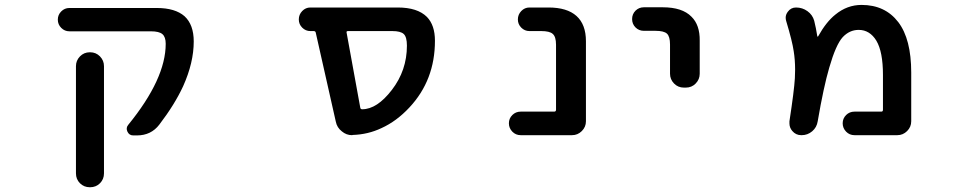

<svg xmlns="http://www.w3.org/2000/svg" viewBox="-20 -579 4040 796"><path d="M352.5 197.3Q328.1 197.3 311.5 180.7Q294.9 164.1 294.9 139.6V-304.7Q294.9 -328.1 311.5 -345.2Q328.1 -362.3 352.5 -362.3H353.5Q377.9 -362.3 394.5 -345.2Q411.1 -328.1 411.1 -304.7V139.6Q411.1 164.1 394.5 180.7Q377.9 197.3 353.5 197.3ZM532.2 -17.6Q515.6 -17.6 508.3 -33.2Q501 -48.8 511.7 -61.5Q667 -252 667 -397.5Q667 -425.8 653.3 -437.5Q639.6 -449.2 605.5 -449.2H267.6Q248 -449.2 233.9 -463.4Q219.7 -477.5 219.7 -497.6Q219.7 -517.6 233.9 -531.7Q248 -545.9 267.6 -545.9H629.9Q706.1 -545.9 745.1 -511.7Q783.2 -476.6 783.2 -407.2Q783.2 -319.3 739.3 -221.7Q704.1 -145.5 640.6 -62.5Q606.4 -17.6 547.9 -17.6Z M1442.4 -19.5Q1440.4 -18.6 1439.5 -18.6Q1416 -18.6 1397.5 -34.2Q1377 -49.8 1372.1 -75.2L1289.1 -443.4Q1288.1 -450.2 1280.3 -450.2H1266.6Q1247.1 -450.2 1232.9 -464.4Q1218.8 -478.5 1218.8 -498.5Q1218.8 -518.6 1232.9 -533.2Q1247.1 -547.9 1266.6 -547.9H1628.9Q1710.9 -547.9 1750 -508.8Q1783.2 -474.6 1783.2 -410.2Q1783.2 -328.1 1756.8 -259.3Q1730.5 -190.4 1677.2 -133.3Q1624 -76.2 1561.5 -47.9Q1505.9 -21.5 1442.4 -19.5ZM1604.5 -206.1Q1667 -287.1 1667 -389.6Q1667 -425.8 1653.8 -438Q1640.6 -450.2 1606.4 -450.2H1422.9Q1415 -450.2 1417 -443.4L1473.6 -132.8Q1474.6 -126 1481.4 -126Q1543 -126 1604.5 -206.1Z M2138.7 -18.6Q2118.2 -18.6 2104 -33.2Q2089.8 -47.9 2089.8 -67.9Q2089.8 -87.9 2104 -102.1Q2118.2 -116.2 2138.7 -116.2H2277.3Q2285.2 -116.2 2285.2 -124V-393.6Q2285.2 -426.8 2271.5 -438.5Q2258.8 -450.2 2223.6 -450.2H2174.8Q2155.3 -450.2 2141.1 -464.4Q2127 -478.5 2127 -498.5Q2127 -518.6 2141.1 -533.2Q2155.3 -547.9 2174.8 -547.9H2253.9Q2331.1 -547.9 2370.1 -512.7Q2409.2 -477.5 2409.2 -408.2V-76.2Q2409.2 -52.7 2392.1 -35.6Q2375 -18.6 2351.6 -18.6Z M2815.4 -215.8Q2791 -215.8 2774.4 -232.9Q2757.8 -250 2757.8 -273.4V-394.5Q2757.8 -427.7 2745.1 -439.5Q2732.4 -451.2 2697.3 -451.2H2649.4Q2628.9 -451.2 2614.7 -465.3Q2600.6 -479.5 2600.6 -500Q2600.6 -520.5 2614.7 -534.7Q2628.9 -548.8 2649.4 -548.8H2727.5Q2808.6 -548.8 2846.7 -509.8Q2881.8 -475.6 2880.9 -410.2V-273.4Q2880.9 -250 2864.3 -232.9Q2847.7 -215.8 2823.2 -215.8Z M3522.5 -18.6Q3502 -18.6 3487.8 -33.2Q3473.6 -47.9 3473.6 -67.9Q3473.6 -87.9 3487.8 -102.1Q3502 -116.2 3522.5 -116.2H3633.8Q3640.6 -116.2 3640.6 -124V-268.6Q3640.6 -364.3 3613.3 -410.2Q3585.9 -455.1 3540 -455.1Q3502 -455.1 3473.6 -424.8Q3445.3 -393.6 3418 -298.8Q3394.5 -218.8 3370.1 -76.2Q3366.2 -50.8 3347.2 -34.7Q3328.1 -18.6 3303.7 -18.6H3301.8Q3279.3 -18.6 3264.6 -36.1Q3252.9 -49.8 3252.9 -67.4Q3252.9 -71.3 3252.9 -76.2Q3272.5 -204.1 3275.4 -254.9Q3276.4 -272.5 3276.4 -290Q3276.4 -331.1 3270.5 -367.2Q3264.6 -408.2 3239.3 -492.2Q3237.3 -499 3237.3 -505.9Q3237.3 -518.6 3246.1 -530.3Q3258.8 -547.9 3280.3 -547.9Q3306.6 -547.9 3327.6 -532.7Q3348.6 -517.6 3355.5 -493.2Q3363.3 -461.9 3368.2 -429.7Q3368.2 -427.7 3369.6 -427.2Q3371.1 -426.8 3372.1 -428.7Q3405.3 -488.3 3443.4 -518.6Q3492.2 -558.6 3551.8 -558.6Q3649.4 -558.6 3704.1 -487.3Q3757.8 -417 3757.8 -278.3V-76.2Q3757.8 -52.7 3740.7 -35.6Q3723.6 -18.6 3700.2 -18.6Z"/></svg>

Font: Rounded Mgen+ 2m medium
Style: Regular
Weight: 500
Designer: [Source Han Sans]
Ryoko NISHIZUKA  (kana & ideographs); Paul D. Hunt (Latin, Greek & Cyrillic); Wenlong ZHANG  (bopomofo
Version: Version 1.059.20150602